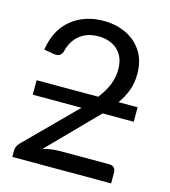

<svg xmlns="http://www.w3.org/2000/svg" viewBox="-108 -811 793 897"><g transform="rotate(15 288.0 -362.0)"><path d="M512.5 0H34.5V-30.5Q34.5 -51.5 51 -68.5L287.5 -305.5H51.5V-375.5H349.5Q377.5 -411.5 392.2 -447.2Q407 -483 407 -522.5Q407 -565 389.8 -593Q372.5 -621 343.5 -634.8Q314.5 -648.5 278.5 -648.5Q239.5 -648.5 211.2 -634.2Q183 -620 165.2 -595.8Q147.5 -571.5 140.5 -541Q133.5 -513.5 107 -513.5Q102.5 -513.5 97.5 -514.5L49 -523Q64.5 -621.5 128 -673Q191.5 -724.5 283.5 -724.5Q342.5 -724.5 391.2 -701.8Q440 -679 469.2 -634.5Q498.5 -590 498.5 -525Q498.5 -482 485.2 -445.5Q472 -409 447.5 -375.5H540V-305.5H389.5L161 -72.5Q203 -84 241 -84H481Q510.5 -84 512.5 -53.5Z"/></g></svg>

Font: Verano Sans
Style: Regular
Weight: 400
Designer: Lukasz Dziedzic with Adam Twardoch and Botio Nikoltchev
Foundry: tyPoland Lukasz Dziedzic
Version: Version 3.001;December 28, 2019;FontCreator 12.0.0.2547 64-b